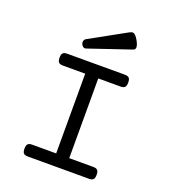

<svg xmlns="http://www.w3.org/2000/svg" viewBox="-145 -907 890 1011"><g transform="rotate(20 300.0 -401.5)"><path d="M263.2 -513.2H138.2Q121.6 -513.2 114.5 -520.5Q107.4 -527.8 107.4 -546.4Q107.4 -564.9 114.5 -572.3Q121.6 -579.6 138.2 -579.6H461.4Q478 -579.6 485.1 -572.3Q492.2 -564.9 492.2 -546.4Q492.2 -527.8 485.1 -520.5Q478 -513.2 461.4 -513.2H336.4V-66.4H471.2Q487.8 -66.4 494.9 -59.1Q502 -51.8 502 -33.2Q502 -14.6 494.9 -7.3Q487.8 0 471.2 0H128.4Q111.8 0 104.7 -7.3Q97.7 -14.6 97.7 -33.2Q97.7 -51.8 104.7 -59.1Q111.8 -66.4 128.4 -66.4H263.2ZM407.7 -797.4Q414.1 -800.8 419.7 -802.2Q425.3 -803.7 430.9 -801.3Q436.5 -798.8 442.9 -791.7Q449.2 -784.7 457 -771Q464.4 -757.8 467 -748.8Q469.7 -739.7 469.2 -733.6Q468.8 -727.5 465.3 -723.9Q461.9 -720.2 457 -718.8L222.2 -639.2Q212.9 -636.2 205.8 -641.4Q198.7 -646.5 195.3 -654.8Q191.9 -663.1 194.1 -671.6Q196.3 -680.2 204.6 -685.1Z"/></g></svg>

Font: Courier Prime
Style: Regular
Weight: 400
Designer: Alan Dague-Greene
Foundry: Quote-Unquote Apps
Version: Version 1.203